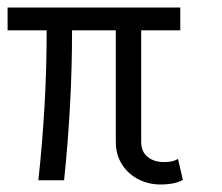

<svg xmlns="http://www.w3.org/2000/svg" viewBox="-20 -475 586 506"><path d="M352.1 -101.1Q352.1 -75.2 369.1 -61.5Q386.2 -47.9 411.1 -47.9Q424.8 -47.9 433.3 -49.8Q441.9 -51.8 449.2 -56.2L461.9 -1Q441.9 11.2 401.9 11.2Q379.9 11.2 358.9 3.7Q337.9 -3.9 321.5 -18.1Q305.2 -32.2 295.2 -53.2Q285.2 -74.2 285.2 -101.1V-395H169.9Q169.9 -201.2 148.9 0H81.1Q91.8 -98.1 97.4 -196.5Q103 -294.9 103 -395H0V-455.1H455.1V-395H352.1Z"/></svg>

Font: Anonymous Pro
Style: Regular
Weight: 400
Monospace: yes
Designer: Mark Simonson
Version: Version 1.002